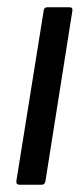

<svg xmlns="http://www.w3.org/2000/svg" viewBox="-20 -508 227 528"><path d="M34 0Q24 0 25 -10L100 -478Q101 -488 110 -488H171Q181 -488 179 -478L105 -10Q103 0 95 0Z"/></svg>

Font: Sofia Sans Condensed Medium
Style: Italic
Weight: 500
Italic angle: -9°
Designer: Botio Nikoltchev, Ani Petrova
Foundry: lettersoup
Version: Version 4.101; ttfautohint (v1.8.4.7-5d5b)